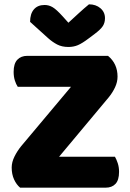

<svg xmlns="http://www.w3.org/2000/svg" viewBox="-20 -867 600 887"><path d="M73 0Q56 -14 45 -38Q34 -62 34 -93Q34 -118 47 -144Q60 -170 78 -192L308 -466H62Q54 -478 48.5 -495.5Q43 -513 43 -535Q43 -573 60 -591Q77 -609 106 -609H479Q523 -573 523 -513Q523 -488 511.5 -463.5Q500 -439 482 -417L253 -143H511Q518 -131 524 -113Q530 -95 530 -73Q530 -35 513.5 -17.5Q497 0 468 0ZM296 -762Q321 -785 345 -807Q369 -829 391 -847Q423 -847 444 -829Q465 -811 465 -783Q465 -762 455 -746.5Q445 -731 417 -710L389 -689Q360 -667 340 -658.5Q320 -650 296 -650Q266 -650 244 -661.5Q222 -673 202 -691L119 -766Q119 -803 136.5 -823.5Q154 -844 186 -844Q206 -844 223.5 -833.5Q241 -823 269 -792Z"/></svg>

Font: Baloo Bhai 2 ExtraBold
Style: Regular
Weight: 800
Designer: Supriya Tembe, Noopur Datye and Ek Type
Foundry: Ek Type
Version: Version 1.640;PS 1.000;hotconv 16.6.51;makeotf.lib2.5.65220;